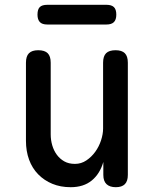

<svg xmlns="http://www.w3.org/2000/svg" viewBox="-20 -769 640 799"><path d="M409 -234V-508Q409 -535 421.5 -547.5Q434 -560 461 -560Q487 -560 499.5 -547.5Q512 -535 512 -508V-41Q512 -15 499.5 -2.5Q487 10 462 10Q437 10 423.5 -2.5Q410 -15 410 -41V-95Q396 -46 362 -18Q328 10 274 10Q232 10 198 -4Q164 -18 139 -43.5Q114 -69 101 -104.5Q88 -140 88 -183V-508Q88 -535 100.5 -547.5Q113 -560 139 -560Q166 -560 178.5 -547.5Q191 -535 191 -508V-210Q191 -186 197.5 -164Q204 -142 216.5 -125Q229 -108 247.5 -97.5Q266 -87 292 -87Q318 -87 339.5 -101.5Q361 -116 376.5 -137.5Q392 -159 400.5 -185Q409 -211 409 -234ZM177 -667Q155 -667 145.5 -677.5Q136 -688 136 -708Q136 -730 145.5 -739.5Q155 -749 177 -749H423Q444 -749 454 -739.5Q464 -730 464 -708Q464 -687 454 -677Q444 -667 423 -667Z"/></svg>

Font: Maple Mono Medium
Style: Regular
Weight: 500
Monospace: yes
Designer: subframe7536
Version: Version 7.000